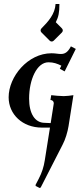

<svg xmlns="http://www.w3.org/2000/svg" viewBox="-20 -659 404 971"><path d="M261 -638.9C258.3 -588.1 224.1 -549.8 189.7 -515.4C186.8 -512.5 185.3 -508.8 185.3 -505.1C185.3 -501.5 186.8 -497.8 189.7 -494.9L231.2 -453.4C234.1 -450.4 237.8 -449 241.5 -449C245.1 -449 248.8 -450.4 251.7 -453.4L293.2 -494.9C296.1 -497.8 297.6 -501.5 297.6 -505.1C297.6 -508.8 296.1 -512.5 293.2 -515.4L262.2 -546.6C276.4 -574.5 280.3 -595.5 280.5 -638.9ZM23.7 -167.2C23.7 -80.6 94 -13.7 191.7 -13.7H232.7L206.5 151.6C201.2 185.8 191.9 214.1 176 244.9L159.9 275.9L160.4 281.7L180.7 291.7L185.8 289.3L296.1 73.7C310.5 47.4 322.3 6.8 326.7 -21.5L351.3 -177.7C339.4 -175.5 314.2 -172.9 302.7 -172.9C283.7 -172.9 255.4 -175.8 239 -177.7L235.1 -153.3C244.9 -153.3 252 -146.2 252 -137C252 -136 251.7 -134.3 250.7 -127.9L236.3 -36.4L206.3 -37.8C156.2 -37.8 127.2 -85 127.2 -160.4C127.2 -256.3 166.3 -344 225.1 -344C251 -344 269.3 -337.2 290.3 -326.9L282.5 -311.3L306.9 -297.9L363.3 -411.6L338.6 -424.6C322.3 -392.8 306.4 -386 287.8 -386C281.2 -386 274.4 -386.7 267.1 -387.7C259.8 -388.7 250 -389.6 240.5 -389.6C120.4 -389.6 23.7 -271 23.7 -167.2Z"/></svg>

Font: RisaltypS01
Style: Medium
Weight: 500
Italic angle: -9°
Designer: gluk
Foundry: gluk
Version: Version 0.24